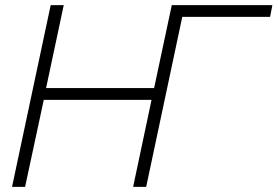

<svg xmlns="http://www.w3.org/2000/svg" viewBox="-20 -730 1084 750"><path d="M178 -710H229L160 -386H582L651 -710H1044L1035 -664H692L551 0H500L572 -340H151L78 0H27Z"/></svg>

Font: Raleway Light
Style: Italic
Weight: 300
Italic angle: -12°
Designer: Matt McInerney, Pablo Impallari, Rodrigo Fuenzalida
Foundry: Matt McInerney, Pablo Impallari, Rodrigo Fuenzalida
Version: Version 4.026